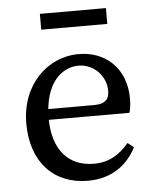

<svg xmlns="http://www.w3.org/2000/svg" viewBox="-50 -702 610 757"><g transform="rotate(-5 255.0 -323.0)"><path d="M267.6 13.1C358.9 13.1 423.4 -31.5 459.7 -102.9L436 -121.7C400.4 -80.4 360.5 -51.7 297.1 -51.7C198.5 -51.7 134.7 -119 134.7 -245.7C134.7 -388.8 206.7 -442.3 269.4 -442.3C330.9 -442.3 377.9 -391.4 377.9 -333.9C377.9 -305 366.9 -282.2 318.9 -282.2H83.7V-239.6H454C458 -252.8 460.9 -272.6 460.9 -295.5C460.9 -416.5 379.3 -487.7 274.7 -487.7C150.4 -487.7 45 -386.3 45 -232.5C45 -80 133 13.1 267.6 13.1ZM136 -596.4H397.4V-659H136V-596.4Z"/></g></svg>

Font: Source Serif Variable
Style: Regular
Weight: 389
Designer: Frank Grießhammer
Foundry: Adobe Systems Incorporated
Version: Version 3.001;hotconv 1.0.111;makeotfexe 2.5.65597